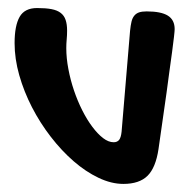

<svg xmlns="http://www.w3.org/2000/svg" viewBox="-20 -453 481 475"><path d="M301.8 -377Q303.2 -390.6 305.4 -399.7Q307.6 -408.7 312.3 -414.3Q316.9 -419.9 324.2 -422.4Q331.5 -424.8 342.8 -424.8Q378.4 -424.8 395.3 -414.3Q412.1 -403.8 412.1 -380.9Q412.1 -376.5 410.4 -361.6Q408.7 -346.7 405.8 -325Q402.8 -303.2 399.2 -277.1Q395.5 -251 392.1 -224.1Q383.3 -161.6 372.1 -84Q365.2 -38.1 345 -18.1Q324.7 2 285.2 2Q255.4 2 223.6 -13.2Q191.9 -28.3 162.1 -54.2Q132.3 -80.1 105.7 -114.5Q79.1 -148.9 59.1 -187.7Q39.1 -226.6 27.6 -267.1Q16.1 -307.6 16.1 -346.2Q16.1 -389.6 28.6 -411.4Q41 -433.1 71.8 -433.1Q93.3 -433.1 107.4 -430.4Q121.6 -427.7 130.1 -421.1Q138.7 -414.6 142.3 -403.8Q146 -393.1 146 -377Q146 -366.2 145 -355.5Q144 -344.7 144 -334Q144 -309.1 149.2 -282Q154.3 -254.9 163.1 -229Q171.9 -203.1 183.6 -179.9Q195.3 -156.7 208.5 -139.2Q221.7 -121.6 235.1 -111.3Q248.5 -101.1 261.2 -101.1Q270 -101.1 274.7 -106.9Q279.3 -112.8 280.8 -127Z"/></svg>

Font: Gochi Hand
Style: Regular
Weight: 400
Designer: Juan Pablo del Peral
Foundry: Juan Pablo del Peral
Version: Version 1.001